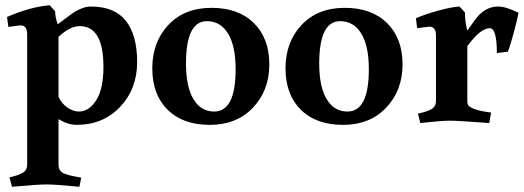

<svg xmlns="http://www.w3.org/2000/svg" viewBox="-20 -462 2005 735"><path d="M282 -35Q321 -35 348.5 -78.5Q376 -122 376 -206Q376 -362 285 -362Q248 -362 204 -321V-91Q215 -67 237 -51Q259 -35 282 -35ZM284 253Q191 244 158 244Q125 244 26 253L16 217Q52 209 68 199Q84 189 84 168V-331Q84 -365 58 -365L12 -359L7 -397Q93 -435 170 -442L191 -419Q191 -397 201 -369L245 -402Q291 -437 328 -437Q419 -437 462 -382Q505 -327 505 -224.5Q505 -122 440 -53Q375 16 273 16Q240 16 204 -6V170Q204 189 220 200Q243 210 280 216L291 218Z M783 16Q680 16 621.5 -42Q563 -100 563 -200.5Q563 -301 624.5 -366.5Q686 -432 789.5 -432Q893 -432 952 -373.5Q1011 -315 1011 -215.5Q1011 -116 948.5 -50Q886 16 783 16ZM692 -219Q692 -130 720.5 -82.5Q749 -35 800 -35Q882 -35 882 -197Q882 -286 853 -333.5Q824 -381 772 -381Q692 -381 692 -219Z M1293 16Q1190 16 1131.5 -42Q1073 -100 1073 -200.5Q1073 -301 1134.5 -366.5Q1196 -432 1299.5 -432Q1403 -432 1462 -373.5Q1521 -315 1521 -215.5Q1521 -116 1458.5 -50Q1396 16 1293 16ZM1202 -219Q1202 -130 1230.5 -82.5Q1259 -35 1310 -35Q1392 -35 1392 -197Q1392 -286 1363 -333.5Q1334 -381 1282 -381Q1202 -381 1202 -219Z M1887 -437Q1917 -437 1965 -413Q1960 -386 1946.5 -336Q1933 -286 1924 -264L1882 -259Q1882 -354 1855 -354Q1819 -354 1769 -285V-77Q1769 -64 1773 -58.5Q1777 -53 1788 -48Q1807 -39 1846 -33L1860 -31L1853 9Q1734 0 1702 0Q1670 0 1589 9L1580 -27Q1617 -35 1633 -45Q1649 -55 1649 -76V-326Q1649 -360 1623 -360L1577 -354L1572 -392Q1606 -407 1656.5 -421Q1707 -435 1739 -437L1760 -414Q1760 -377 1769 -345L1797 -384Q1834 -437 1887 -437Z"/></svg>

Font: Buenard
Style: Bold
Weight: 700
Foundry: FontFuror
Version: Version 1.002 2011